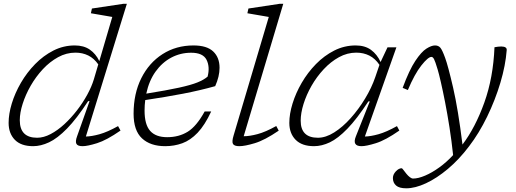

<svg xmlns="http://www.w3.org/2000/svg" viewBox="-20 -762 2726 1014"><path d="M616.5 -72.5Q543 -21.5 492.5 -5.8Q442 10 416 10Q390 10 383.5 -2.5Q377 -15 387 -42L453 -228H445.5Q384.5 -134.5 333.8 -82.8Q283 -31 239.2 -10.5Q195.5 10 155 10Q91 10 58.2 -23.8Q25.5 -57.5 25.5 -113Q25.5 -160 42.2 -215.2Q59 -270.5 90.5 -324.8Q122 -379 165.5 -423.5Q209 -468 262 -495Q315 -522 375 -522Q422.5 -522 454.2 -500Q486 -478 504.5 -439.5L573 -672.5Q564 -674 542.5 -677.8Q521 -681.5 497.8 -685.5Q474.5 -689.5 460 -692L465.5 -717L632 -742H650L433.5 -41Q464 -41.5 506 -53.2Q548 -65 603.5 -96ZM84.5 -127Q84.5 -34.5 176 -34.5Q210.5 -34.5 247.5 -54Q284.5 -73.5 320 -106.2Q355.5 -139 386.8 -179.5Q418 -220 441 -262.2Q464 -304.5 475.5 -342.5L499 -422Q476.5 -454 446 -469Q415.5 -484 378.5 -484Q330.5 -484 286.8 -460Q243 -436 206.2 -396.5Q169.5 -357 142.2 -309.5Q115 -262 99.8 -214.2Q84.5 -166.5 84.5 -127Z M1095.5 -173.5Q1061.5 -100.5 1023.5 -60.8Q985.5 -21 942.8 -5.5Q900 10 852.5 10Q774.5 10 730 -31.2Q685.5 -72.5 685.5 -161.5Q685.5 -267.5 726.2 -349Q767 -430.5 838.5 -476.2Q910 -522 1002 -522Q1072.5 -522 1106 -490.2Q1139.5 -458.5 1139.5 -404Q1139.5 -358.5 1116.5 -307Q1036.5 -284.5 946.8 -267.2Q857 -250 747 -233.5Q743.5 -206.5 743.5 -178Q743.5 -104 773 -70.8Q802.5 -37.5 863 -37.5Q924.5 -37.5 971.2 -66.2Q1018 -95 1061 -173.5ZM989.5 -483.5Q933 -483.5 884.5 -457.8Q836 -432 801.5 -383.8Q767 -335.5 752.5 -267.5Q861.5 -285 925.2 -299Q989 -313 1023 -326.8Q1057 -340.5 1076.5 -357.5Q1089.5 -409 1070.8 -446.2Q1052 -483.5 989.5 -483.5Z M1399.5 -672.5Q1390.5 -674 1369 -677.8Q1347.5 -681.5 1324 -685.5Q1300.5 -689.5 1286.5 -692L1292 -717L1457.5 -742H1476L1267 -42.5Q1298.5 -42.5 1340.5 -53.8Q1382.5 -65 1439 -96.5L1452 -72Q1378 -21.5 1325.5 -5.8Q1273 10 1244 10Q1217.5 10 1210.5 -1.8Q1203.5 -13.5 1214 -47.5Z M1859.5 -42 1933 -226.5H1925.5Q1864.5 -133.5 1814.5 -82Q1764.5 -30.5 1721.8 -10.2Q1679 10 1638.5 10Q1574.5 10 1541.2 -23.8Q1508 -57.5 1508 -113Q1508 -160 1525 -215.2Q1542 -270.5 1573.5 -324.8Q1605 -379 1648.5 -423.5Q1692 -468 1745.2 -495Q1798.5 -522 1858.5 -522Q1907.5 -522 1939.5 -498.5Q1971.5 -475 1990 -434.5L2026.5 -512H2073.5L1907 -41Q1937.5 -41.5 1979.2 -53.2Q2021 -65 2076.5 -96L2089 -72.5Q2016 -21.5 1965.2 -5.8Q1914.5 10 1889 10Q1838.5 10 1859.5 -42ZM1568 -124.5Q1568 -34.5 1659 -34.5Q1700.5 -34.5 1745.2 -62.8Q1790 -91 1832 -138Q1874 -185 1908.2 -241.5Q1942.5 -298 1962 -355L1984 -419.5Q1961.5 -453 1930.5 -468.5Q1899.5 -484 1861.5 -484Q1814 -484 1770.2 -460Q1726.5 -436 1689.5 -396.2Q1652.5 -356.5 1625.2 -308.8Q1598 -261 1583 -212.8Q1568 -164.5 1568 -124.5Z M2134 -286.5 2106.5 -298Q2141.5 -392.5 2173.5 -440.5Q2205.5 -488.5 2232 -505.2Q2258.5 -522 2277.5 -522Q2295.5 -522 2305.8 -509.8Q2316 -497.5 2331 -456Q2346 -415.5 2372.8 -300Q2399.5 -184.5 2422.5 1.5Q2490.5 -88.5 2537.8 -220.2Q2585 -352 2591.5 -512.5Q2603 -514.5 2610.5 -515.5Q2618 -516.5 2627.5 -516.5Q2658 -516 2656 -497Q2650 -417 2622.8 -325.5Q2595.5 -234 2552.8 -146Q2510 -58 2457 11Q2404.5 80.5 2345.5 130Q2286.5 179.5 2229.5 206Q2172.5 232.5 2125.5 232.5Q2088.5 232.5 2071.8 217.8Q2055 203 2055 178.5Q2055 159.5 2070.5 143Q2086 126.5 2101.5 126.5Q2104 126.5 2110.8 135.8Q2117.5 145 2126.5 156Q2135 166.5 2144.5 173.8Q2154 181 2161.5 181Q2188.5 181 2225 165.5Q2261.5 150 2300 122.2Q2338.5 94.5 2373 57Q2365 -18 2353.8 -89.8Q2342.5 -161.5 2330.5 -222.8Q2318.5 -284 2308.2 -328.5Q2298 -373 2291.5 -394.5Q2278.5 -438 2272.2 -449.8Q2266 -461.5 2258.5 -461.5Q2241 -461.5 2205.2 -416.2Q2169.5 -371 2134 -286.5Z"/></svg>

Font: Newsreader Caption Light
Style: Italic
Weight: 300
Italic angle: -17°
Designer: Hugues Gentile
Foundry: Production Type
Version: Version 1.001